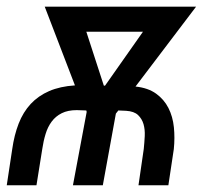

<svg xmlns="http://www.w3.org/2000/svg" viewBox="-21 -548 628 568"><path d="M-1 0 15.1 -106.4Q21 -148.4 34.2 -182.4Q47.4 -216.3 69.8 -240.5Q92.3 -264.6 124.5 -278.6Q156.7 -292.5 200.7 -295.4L111.3 -528.3H559.1L379.9 -292Q417 -288.1 440.7 -271Q464.4 -253.9 477.3 -228.5Q490.2 -203.1 493.4 -171.6Q496.6 -140.1 493.2 -106.9L477.1 0H388.7L404.3 -107.4Q406.2 -126 407.2 -145.3Q408.2 -164.6 403.6 -180.7Q398.9 -196.8 387.2 -207.8Q375.5 -218.8 352.1 -220.2L329.1 -221.2L321.8 -211.9L283.2 0H194.8L235.4 -216.8L234.4 -221.2L206.1 -222.2Q179.7 -222.2 161.6 -213.1Q143.6 -204.1 131.8 -188.2Q120.1 -172.4 113.8 -151.4Q107.4 -130.4 104 -106.9L86.9 0ZM286.1 -294.9 289.6 -294.4 401.9 -454.1H234.4Z"/></svg>

Font: Roboto Mono
Style: Italic
Weight: 400
Designer: Google
Version: Version 2.000985; 2015; ttfautohint (v1.3)